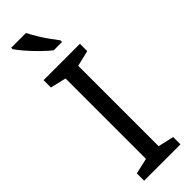

<svg xmlns="http://www.w3.org/2000/svg" viewBox="-312 -954 964 964"><g transform="rotate(-45 169.5 -472.0)"><path d="M298 0H40V-52L124 -71V-642L40 -662V-714H298V-662L214 -642V-71L298 -52ZM145 -944Q156 -922 172.5 -894.5Q189 -867 207.5 -841Q226 -815 241 -796V-784H182Q159 -802 130 -830.5Q101 -859 76.5 -887.5Q52 -916 40 -934V-944Z"/></g></svg>

Font: Noto Sans Meroitic
Style: Regular
Weight: 400
Designer: Monotype Design Team
Foundry: Monotype Imaging Inc.
Version: Version 2.002; ttfautohint (v1.8.4.7-5d5b)